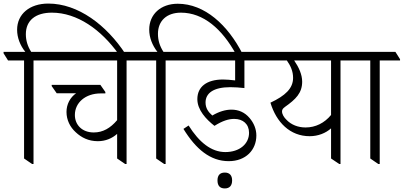

<svg xmlns="http://www.w3.org/2000/svg" viewBox="-51 -914 2264 1077"><path d="M129 6H137V-575H251V-582L225 -623H124C104 -654 94 -687 94 -722C94 -800 149 -843 240 -843C382 -843 516 -748 614 -611H653C546 -774 387 -894 220 -894C115 -894 45 -835 45 -747C45 -703 62 -659 91 -623H-31V-615L-6 -575H84V-25Z M498 -122C541 -122 578 -138 606 -163V-25L651 6H659V-575H773V-582L747 -623H188V-614L214 -575H606V-240C568 -195 526 -171 475 -171C409 -171 369 -214 369 -269C369 -338 428 -390 514 -390H540V-398L512 -438H239V-431L267 -391H376C342 -367 322 -329 322 -286C322 -241 342 -201 374 -172C406 -142 446 -122 498 -122Z M870 6H878V-575H992V-582L966 -623H866C845 -655 835 -688 835 -724C835 -798 885 -843 964 -843C1090 -843 1195 -751 1272 -611H1310C1227 -774 1097 -893 946 -893C850 -893 786 -833 786 -748C786 -704 803 -660 832 -623H710V-615L735 -575H825V-25Z M1232 -10C1328 -10 1387 -73 1387 -154C1387 -190 1373 -224 1349 -252C1322 -284 1287 -299 1247 -299C1214 -299 1177 -288 1140 -266C1118 -285 1102 -307 1102 -339C1102 -391 1146 -425 1241 -425C1267 -425 1292 -423 1320 -420V-575H1461V-582L1437 -623H929V-615L954 -575H1268V-463C1241 -466 1220 -468 1200 -468C1108 -468 1056 -427 1056 -358C1056 -297 1105 -245 1152 -208C1198 -237 1232 -247 1263 -247C1312 -247 1346 -218 1346 -169C1346 -107 1293 -61 1213 -61C1134 -61 1066 -116 1007 -210L978 -191C1048 -77 1129 -10 1232 -10ZM1210 143C1237 143 1251 127 1251 98C1251 70 1237 54 1210 54C1183 54 1169 69 1169 98C1169 128 1183 143 1210 143Z M1686 -150C1733 -150 1776 -167 1806 -194V-25L1852 6H1859V-575H1973V-582L1948 -623H1399V-614L1424 -575H1558C1579 -545 1593 -515 1593 -477C1593 -418 1549 -377 1466 -338C1499 -228 1576 -150 1686 -150ZM1557 -241C1541 -256 1531 -274 1531 -289C1531 -299 1536 -306 1547 -314C1608 -357 1644 -392 1644 -456C1644 -496 1625 -537 1599 -575H1806V-269C1769 -224 1719 -199 1663 -199C1621 -199 1583 -214 1557 -241Z M2071 6H2079V-575H2193V-582L2167 -623H1911V-615L1936 -575H2026V-25Z"/></svg>

Font: Noto Serif Devanagari SemiCondensed Light
Style: Regular
Weight: 300
Width: 4
Designer: Universal Thirst, Indian Type Foundry and the Monotype Design Team
Foundry: Monotype Imaging Inc.
Version: Version 2.004